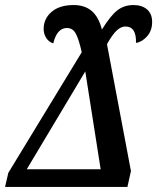

<svg xmlns="http://www.w3.org/2000/svg" viewBox="-34 -741 623 761"><path d="M-1 -56 290 -534Q278 -587 266 -608.5Q254 -630 231 -630Q192 -630 177 -569Q159 -575 149 -591Q139 -607 139 -626Q139 -667 170.5 -694Q202 -721 258 -721Q302 -721 329.5 -697.5Q357 -674 370 -624Q404 -679 431 -700Q458 -721 495 -721Q529 -721 549 -703.5Q569 -686 569 -654Q569 -619 548.5 -596.5Q528 -574 505 -571Q507 -636 463 -636Q446 -636 429 -620.5Q412 -605 390 -566L485 -63L471 0H-14ZM365 -70 304 -458 72 -70Z"/></svg>

Font: Noto Serif CondSemiBold
Style: Italic
Weight: 600
Width: 3
Italic angle: -12°
Designer: Monotype Design Team
Foundry: Monotype Imaging Inc.
Version: Version 1.001